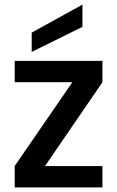

<svg xmlns="http://www.w3.org/2000/svg" viewBox="-20 -816 511 836"><path d="M176 -93H426V0H44V-93L295 -458H44V-551H426V-458ZM339 -699 118 -590V-674L339 -796Z"/></svg>

Font: Poppins Cyr Med
Style: Regular
Weight: 500
Designer: Ninad Kale (Devanagari), Jonny Pinhorn (Latin)
Foundry: Indian Type Foundry
Version: 4.004